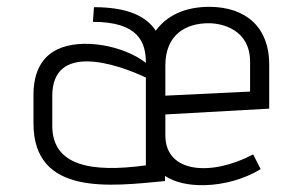

<svg xmlns="http://www.w3.org/2000/svg" viewBox="-20 -530 841 562"><path d="M721 -78C600 -14 464 -22 464 -134V-195L768 -212V-342C768 -447 703 -510 592 -510C523 -510 468 -485 436 -440C410 -480 358 -509 255 -509L252 -466C386 -466 407 -406 407 -346C342 -397 218 -420 147 -385C106 -365 78 -324 78 -252V-169C78 45 304 15 463 0V-15C492 4 532 13 578 12C635 11 696 -6 743 -35ZM407 -46C246 -24 133 -45 133 -162V-249C133 -405 318 -345 407 -303ZM712 -262 464 -250V-338C464 -429 524 -462 591 -462C631 -462 712 -443 712 -349Z"/></svg>

Font: Advent Pro
Style: Regular
Weight: 400
Designer: Andreas Kalpakidis
Foundry: Andreas Kalpakidis
Version: Version 2.002 2008